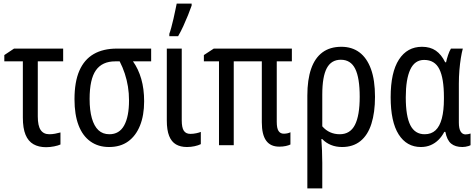

<svg xmlns="http://www.w3.org/2000/svg" viewBox="-20 -807 2647 1067"><path d="M331 -537V-466H190V-160Q190 -108 206 -84.5Q222 -61 254 -61Q270 -61 286 -64Q302 -67 316 -71V-4Q303 2 280.5 6.5Q258 11 236 11Q195 11 166 -5.5Q137 -22 122 -58Q107 -94 107 -154V-466H4V-501L58 -537Z M781 -244Q781 -166 758 -109Q735 -52 692 -21Q649 10 586 10Q526 10 482.5 -21Q439 -52 416.5 -111Q394 -170 394 -255Q394 -352 421 -414Q448 -476 500.5 -506.5Q553 -537 630 -537H820V-466H719Q749 -424 765 -368.5Q781 -313 781 -244ZM478 -257Q478 -194 490.5 -150Q503 -106 527 -83.5Q551 -61 588 -61Q643 -61 670 -110Q697 -159 697 -249Q697 -289 691 -326Q685 -363 673.5 -398Q662 -433 645 -466H620Q548 -466 513 -416.5Q478 -367 478 -257Z M990 -138Q990 -98 1001.5 -80.5Q1013 -63 1038 -63Q1054 -63 1070.5 -66.5Q1087 -70 1096 -74V-6Q1082 1 1061.5 5.5Q1041 10 1019 10Q983 10 958 -4.5Q933 -19 920 -51.5Q907 -84 907 -137V-537H990ZM921 -619Q926 -632 932 -654.5Q938 -677 944 -702.5Q950 -728 954.5 -751Q959 -774 962 -787H1045V-776Q1037 -753 1025 -723Q1013 -693 999 -662.5Q985 -632 970 -606H921Z M1557 -64Q1567 -64 1576.5 -66Q1586 -68 1594 -72V-4Q1584 1 1568 4.5Q1552 8 1532 8Q1483 8 1459 -25.5Q1435 -59 1435 -127V-466H1279V0H1197V-466H1113V-501L1168 -537H1602V-466H1518V-130Q1518 -94 1528 -79Q1538 -64 1557 -64Z M2064 -269Q2064 -182 2044 -119Q2024 -56 1983 -23Q1942 10 1881 10Q1847 10 1819 -1.5Q1791 -13 1771 -34H1766Q1768 -5 1769.5 29.5Q1771 64 1771 98V240H1688V-276Q1688 -364 1709 -424.5Q1730 -485 1772 -516Q1814 -547 1877 -547Q1936 -547 1977.5 -516Q2019 -485 2041.5 -423.5Q2064 -362 2064 -269ZM1874 -475Q1821 -475 1796 -428Q1771 -381 1771 -282V-105Q1790 -83 1814.5 -72Q1839 -61 1868 -61Q1926 -61 1952.5 -113Q1979 -165 1979 -269Q1979 -374 1954 -424.5Q1929 -475 1874 -475Z M2340 -61Q2377 -61 2400.5 -83Q2424 -105 2435.5 -149Q2447 -193 2447 -257V-267Q2447 -372 2421.5 -423Q2396 -474 2337 -474Q2285 -474 2260 -420.5Q2235 -367 2235 -266Q2235 -161 2260.5 -111Q2286 -61 2340 -61ZM2319 10Q2240 10 2195.5 -60Q2151 -130 2151 -267Q2151 -405 2197 -476Q2243 -547 2325 -547Q2371 -547 2402 -525.5Q2433 -504 2454 -461H2459Q2463 -480 2470 -501Q2477 -522 2486 -537H2552Q2546 -515 2541 -484Q2536 -453 2533 -416.5Q2530 -380 2530 -342V-126Q2530 -92 2540 -76Q2550 -60 2567 -60Q2574 -60 2582 -61.5Q2590 -63 2595 -65V0Q2592 2 2584 4.5Q2576 7 2567 8.5Q2558 10 2550 10Q2510 10 2487 -9Q2464 -28 2455 -74H2449Q2436 -49 2417 -30Q2398 -11 2373.5 -0.5Q2349 10 2319 10Z"/></svg>

Font: Noto Sans Display Condensed
Style: Regular
Weight: 400
Width: 3
Designer: Monotype Design Team
Foundry: Monotype Imaging Inc.
Version: Version 2.003